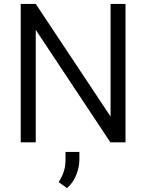

<svg xmlns="http://www.w3.org/2000/svg" viewBox="-20 -731 752 986"><path d="M624.5 -710.9V0H546.9L163.6 -577.6V0H86.4V-710.9H163.6L547.9 -132.3V-710.9ZM387.7 49.3V87.4Q387.7 126 371.8 166.7Q356 207.5 324.2 234.9L281.2 204.1Q298.8 177.2 307.6 149.7Q316.4 122.1 316.4 88.4V49.3Z"/></svg>

Font: Vazirmatn UI FD Light
Style: Regular
Weight: 300
Designer: Saber Rastikerdar
Foundry: Saber Rastikerdar
Version: Version 33.003